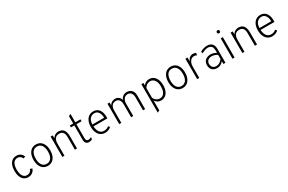

<svg xmlns="http://www.w3.org/2000/svg" viewBox="186 -2346 6264 4174"><g transform="rotate(-30 3318.0 -259.5)"><path d="M256.5 12Q196 12 152.8 -20.2Q109.5 -52.5 86.2 -112.2Q63 -172 63 -255Q63 -338.5 87 -398.5Q111 -458.5 155.5 -490.8Q200 -523 262.5 -523Q319.5 -523 360.8 -494.2Q402 -465.5 421.5 -412L370 -392.5Q356.5 -430.5 328.2 -451.2Q300 -472 262.5 -472Q192 -472 155.2 -417Q118.5 -362 118.5 -255Q118.5 -154 155.2 -96.8Q192 -39.5 257 -39.5Q300.5 -39.5 332.5 -63.2Q364.5 -87 376.5 -127.5L427.5 -109.5Q410 -52.5 364.8 -20.2Q319.5 12 256.5 12Z M751 12Q653.5 12 597.2 -59.8Q541 -131.5 541 -255Q541 -337 566.8 -397.2Q592.5 -457.5 639.5 -490.2Q686.5 -523 751 -523Q816 -523 863 -490.8Q910 -458.5 935.5 -398.5Q961 -338.5 961 -256Q961 -174 935.2 -113.8Q909.5 -53.5 862.5 -20.8Q815.5 12 751 12ZM751 -39Q824 -39 864.8 -96.2Q905.5 -153.5 905.5 -256Q905.5 -359.5 865 -416Q824.5 -472.5 751 -472.5Q676.5 -472.5 636.5 -416.2Q596.5 -360 596.5 -255Q596.5 -152 637 -95.5Q677.5 -39 751 -39Z M1117 0V-511H1170V-432.5Q1189.5 -475 1228 -499Q1266.5 -523 1314.5 -523Q1400 -523 1442.5 -469Q1485 -415 1485 -306V0H1432V-315.5Q1432 -394 1400.8 -433.8Q1369.5 -473.5 1308 -473.5Q1240 -473.5 1205 -430Q1170 -386.5 1170 -301.5V0Z M1783.5 12Q1735 12 1709.8 -18Q1684.5 -48 1684.5 -106V-463.5H1599V-511H1684.5V-696L1737.5 -722V-511H1866.5V-463.5H1737.5V-119Q1737.5 -76 1751.2 -57.2Q1765 -38.5 1796.5 -38.5Q1833.5 -38.5 1872 -63.5L1866 -9.5Q1848.5 0.5 1826.8 6.2Q1805 12 1783.5 12Z M2191 12Q2124 12 2076.5 -21.2Q2029 -54.5 2003.8 -114.8Q1978.5 -175 1978.5 -256Q1978.5 -341 2005.8 -400.8Q2033 -460.5 2080.8 -491.8Q2128.5 -523 2191 -523Q2246.5 -523 2290.2 -495.8Q2334 -468.5 2359.2 -411.2Q2384.5 -354 2384.5 -264Q2384.5 -258 2384.2 -251Q2384 -244 2383.5 -236.5H2034Q2038 -178 2055.2 -133Q2072.5 -88 2106.2 -62.8Q2140 -37.5 2193.5 -37.5Q2224 -37.5 2254.2 -48Q2284.5 -58.5 2311 -81.5L2342 -45.5Q2314.5 -20.5 2275.2 -4.2Q2236 12 2191 12ZM2034 -284H2330Q2330 -336 2315.2 -379.5Q2300.5 -423 2269.8 -449.2Q2239 -475.5 2191 -475.5Q2127 -475.5 2083 -430Q2039 -384.5 2034 -284Z M2544.5 0V-511H2597.5V-439Q2618.5 -479.5 2655.2 -501.2Q2692 -523 2737.5 -523Q2790 -523 2826.2 -494.8Q2862.5 -466.5 2877 -414.5Q2897 -465.5 2937.5 -494.2Q2978 -523 3029 -523Q3105.5 -523 3150.5 -475.2Q3195.5 -427.5 3195.5 -345.5V0H3142.5V-317.5Q3142.5 -394.5 3112.8 -434Q3083 -473.5 3023.5 -473.5Q2986.5 -473.5 2957.8 -453.5Q2929 -433.5 2912.8 -398Q2896.5 -362.5 2896.5 -316.5V0H2843.5V-317.5Q2843.5 -395 2814 -434.2Q2784.5 -473.5 2726 -473.5Q2665.5 -473.5 2631.5 -431Q2597.5 -388.5 2597.5 -313V0Z M3395 203V-511H3448V-447.5Q3501.5 -523 3596 -523Q3657 -523 3701.8 -490.2Q3746.5 -457.5 3771.2 -397.5Q3796 -337.5 3796 -256Q3796 -173 3771 -113Q3746 -53 3700.2 -20.5Q3654.5 12 3591 12Q3545.5 12 3509 -9.8Q3472.5 -31.5 3448 -72V177.5ZM3587 -39Q3660.5 -39 3700.2 -95.5Q3740 -152 3740 -256Q3740 -356 3698.8 -414.2Q3657.5 -472.5 3587 -472.5Q3544 -472.5 3507 -449Q3470 -425.5 3448 -384V-135.5Q3473.5 -89 3509.5 -64Q3545.5 -39 3587 -39Z M4135 12Q4037.5 12 3981.2 -59.8Q3925 -131.5 3925 -255Q3925 -337 3950.8 -397.2Q3976.5 -457.5 4023.5 -490.2Q4070.5 -523 4135 -523Q4200 -523 4247 -490.8Q4294 -458.5 4319.5 -398.5Q4345 -338.5 4345 -256Q4345 -174 4319.2 -113.8Q4293.5 -53.5 4246.5 -20.8Q4199.5 12 4135 12ZM4135 -39Q4208 -39 4248.8 -96.2Q4289.5 -153.5 4289.5 -256Q4289.5 -359.5 4249 -416Q4208.5 -472.5 4135 -472.5Q4060.5 -472.5 4020.5 -416.2Q3980.5 -360 3980.5 -255Q3980.5 -152 4021 -95.5Q4061.5 -39 4135 -39Z M4501 0V-511H4554V-416Q4574.5 -467 4610.8 -495Q4647 -523 4694 -523Q4740 -523 4766 -500.5L4757.5 -449Q4743.5 -458.5 4725.8 -463Q4708 -467.5 4688.5 -467.5Q4648.5 -467.5 4618.2 -444.5Q4588 -421.5 4571 -380Q4554 -338.5 4554 -284.5V0Z M5003.5 12Q4924.5 12 4880 -32.8Q4835.5 -77.5 4835.5 -156Q4835.5 -206.5 4857.5 -243.2Q4879.5 -280 4920 -300.2Q4960.5 -320.5 5015.5 -320.5Q5053 -320.5 5089 -309.8Q5125 -299 5159.5 -276.5V-339.5Q5159.5 -409 5130.2 -442.2Q5101 -475.5 5039.5 -475.5Q5004 -475.5 4964.2 -462.5Q4924.5 -449.5 4887 -426L4871.5 -471Q4913 -496 4958 -509.5Q5003 -523 5045 -523Q5126 -523 5168.5 -479Q5211 -435 5211 -351.5V0H5159.5V-69Q5129.5 -30.5 5088 -9.2Q5046.5 12 5003.5 12ZM5007.5 -35.5Q5049 -35.5 5087.8 -58.2Q5126.5 -81 5159.5 -125V-228.5Q5127 -249.5 5090.5 -261.2Q5054 -273 5019.5 -273Q4960.5 -273 4924.5 -241Q4888.5 -209 4888.5 -155.5Q4888.5 -100.5 4921 -68Q4953.5 -35.5 5007.5 -35.5Z M5387.5 0V-511H5440.5V0ZM5414 -623.5Q5398.5 -623.5 5387.5 -634.2Q5376.5 -645 5376.5 -660.5Q5376.5 -677 5387.5 -688.5Q5398.5 -700 5414 -700Q5430.5 -700 5441 -688.5Q5451.5 -677 5451.5 -660.5Q5451.5 -645 5441 -634.2Q5430.5 -623.5 5414 -623.5Z M5635.5 0V-511H5688.5V-432.5Q5708 -475 5746.5 -499Q5785 -523 5833 -523Q5918.5 -523 5961 -469Q6003.5 -415 6003.5 -306V0H5950.5V-315.5Q5950.5 -394 5919.2 -433.8Q5888 -473.5 5826.5 -473.5Q5758.5 -473.5 5723.5 -430Q5688.5 -386.5 5688.5 -301.5V0Z M6385.5 12Q6318.5 12 6271 -21.2Q6223.5 -54.5 6198.2 -114.8Q6173 -175 6173 -256Q6173 -341 6200.2 -400.8Q6227.5 -460.5 6275.2 -491.8Q6323 -523 6385.5 -523Q6441 -523 6484.8 -495.8Q6528.5 -468.5 6553.8 -411.2Q6579 -354 6579 -264Q6579 -258 6578.8 -251Q6578.5 -244 6578 -236.5H6228.5Q6232.5 -178 6249.8 -133Q6267 -88 6300.8 -62.8Q6334.5 -37.5 6388 -37.5Q6418.5 -37.5 6448.8 -48Q6479 -58.5 6505.5 -81.5L6536.5 -45.5Q6509 -20.5 6469.8 -4.2Q6430.5 12 6385.5 12ZM6228.5 -284H6524.5Q6524.5 -336 6509.8 -379.5Q6495 -423 6464.2 -449.2Q6433.5 -475.5 6385.5 -475.5Q6321.5 -475.5 6277.5 -430Q6233.5 -384.5 6228.5 -284Z"/></g></svg>

Font: Overpass ExtraLight
Style: Regular
Weight: 250
Designer: Delve Withrington, Dave Bailey, Thomas Jockin
Foundry: Delve Fonts LLC
Version: Version 4.000